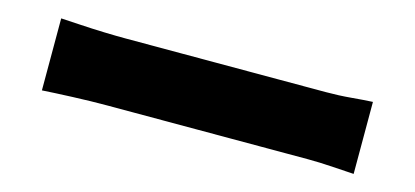

<svg xmlns="http://www.w3.org/2000/svg" viewBox="-32 -631 1064 492"><g transform="rotate(15 500.0 -384.5)"><path d="M86 -480Q106 -479 137.5 -477Q169 -475 202 -474Q235 -473 259 -473Q290 -473 328.5 -473Q367 -473 410 -473Q453 -473 497.5 -473Q542 -473 585 -473Q628 -473 667 -473Q706 -473 737.5 -473Q769 -473 790 -473Q824 -473 857.5 -476Q891 -479 913 -480V-289Q894 -290 857.5 -292.5Q821 -295 790 -295Q769 -295 737 -295Q705 -295 666 -295Q627 -295 584 -295Q541 -295 496.5 -295Q452 -295 409 -295Q366 -295 327.5 -295Q289 -295 259 -295Q216 -295 166.5 -293Q117 -291 86 -289Z"/></g></svg>

Font: Noto Sans SC Thin Black
Style: Regular
Weight: 900
Version: Version 2.004-H2;hotconv 1.0.118;makeotfexe 2.5.65603